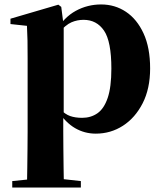

<svg xmlns="http://www.w3.org/2000/svg" viewBox="-20 -583 729 862"><path d="M35 259V230L143 219H244L343 230V259ZM101 259Q102 213 102.5 168.5Q103 124 103.5 83Q104 42 104 7V-320Q104 -369 103.5 -400Q103 -431 101 -467L27 -475V-499L242 -562L255 -552L265 -474L266 -468V-74L264 -60V6Q264 41 264.5 82.5Q265 124 265.5 168.5Q266 213 267 259ZM410 17Q360 17 317.5 -7.5Q275 -32 240 -85H228L249 -94Q272 -70 295 -62Q318 -54 349 -54Q388 -54 417.5 -74.5Q447 -95 463.5 -143.5Q480 -192 480 -275Q480 -397 447 -445.5Q414 -494 355 -494Q327 -494 301 -483Q275 -472 241 -433L224 -444H231Q268 -506 320.5 -534.5Q373 -563 434 -563Q496 -563 545.5 -530Q595 -497 624.5 -433Q654 -369 654 -276Q654 -185 620.5 -119.5Q587 -54 532 -18.5Q477 17 410 17Z"/></svg>

Font: Noto Serif SC ExtraLight Black
Style: Regular
Weight: 900
Version: Version 2.002-H1;hotconv 1.1.0;makeotfexe 2.6.0